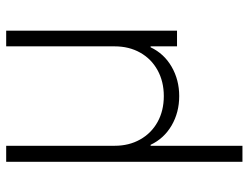

<svg xmlns="http://www.w3.org/2000/svg" viewBox="-108 -462 773 596"><g transform="rotate(-90 278.0 -163.5)"><path d="M74.2 -530.3H124V-193.4Q124 -148.9 143.6 -114.3Q163.1 -79.6 198 -60.3Q232.9 -41 278.3 -41Q323.2 -41 358.4 -60.3Q393.6 -79.6 413.1 -114.3Q432.6 -148.9 432.6 -193.4V-530.3H481.4V0H432.6V-82H429.7Q410.2 -40.5 369.4 -16.8Q328.6 6.8 278.3 6.8Q227.5 6.8 187 -16.8Q146.5 -40.5 127 -82H124V203.1H74.2Z"/></g></svg>

Font: Pretendard ExtraLight
Style: Regular
Weight: 200
Designer: Base glyphs from Inter by Rasmus Andersson; Hangeul glyphs from Noto Sans CJK(Source Han Sans) by Jang Soo-young and Kan
Foundry: Kil Hyung-jin
Version: Version 1.309